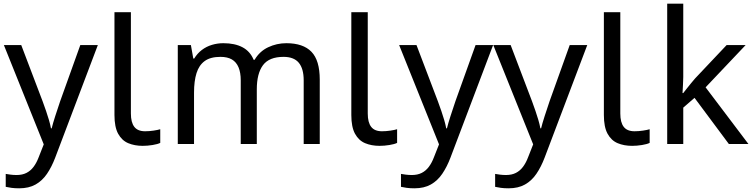

<svg xmlns="http://www.w3.org/2000/svg" viewBox="-20 -780 4083 1040"><path d="M1 -536H95L211 -231Q221 -204 229.5 -179Q238 -154 245 -130.5Q252 -107 256 -85H260Q266 -110 279 -150.5Q292 -191 306 -232L415 -536H510L279 74Q260 124 234.5 161.5Q209 199 172.5 219.5Q136 240 84 240Q60 240 42 237.5Q24 235 11 232V162Q22 164 37.5 166Q53 168 70 168Q101 168 123.5 156.5Q146 145 162 123.5Q178 102 189 73L217 2Z M753 10Q709 10 674.5 -4.5Q640 -19 620 -55.5Q600 -92 600 -157V-714H689V-165Q689 -117 707.5 -93Q726 -69 766 -69Q788 -69 811.5 -72.5Q835 -76 848 -80V-6Q834 1 806.5 5.5Q779 10 753 10Z M1531 -546Q1622 -546 1667 -499.5Q1712 -453 1712 -349V0H1625V-345Q1625 -408 1598.5 -440Q1572 -472 1516 -472Q1438 -472 1404.5 -427Q1371 -382 1371 -296V0H1284V-345Q1284 -387 1272 -415.5Q1260 -444 1236 -458Q1212 -472 1174 -472Q1120 -472 1089 -449.5Q1058 -427 1044.5 -384Q1031 -341 1031 -278V0H943V-536H1014L1027 -463H1032Q1049 -491 1073.5 -509.5Q1098 -528 1128 -537Q1158 -546 1190 -546Q1252 -546 1293.5 -524Q1335 -502 1354 -456H1359Q1386 -502 1432.5 -524Q1479 -546 1531 -546Z M2036 10Q1992 10 1957.5 -4.5Q1923 -19 1903 -55.5Q1883 -92 1883 -157V-714H1972V-165Q1972 -117 1990.5 -93Q2009 -69 2049 -69Q2071 -69 2094.5 -72.5Q2118 -76 2131 -80V-6Q2117 1 2089.5 5.5Q2062 10 2036 10Z M2142 -536H2236L2352 -231Q2362 -204 2370.5 -179Q2379 -154 2386 -130.5Q2393 -107 2397 -85H2401Q2407 -110 2420 -150.5Q2433 -191 2447 -232L2556 -536H2651L2420 74Q2401 124 2375.5 161.5Q2350 199 2313.5 219.5Q2277 240 2225 240Q2201 240 2183 237.5Q2165 235 2152 232V162Q2163 164 2178.5 166Q2194 168 2211 168Q2242 168 2264.5 156.5Q2287 145 2303 123.5Q2319 102 2330 73L2358 2Z M2652 -536H2746L2862 -231Q2872 -204 2880.5 -179Q2889 -154 2896 -130.5Q2903 -107 2907 -85H2911Q2917 -110 2930 -150.5Q2943 -191 2957 -232L3066 -536H3161L2930 74Q2911 124 2885.5 161.5Q2860 199 2823.5 219.5Q2787 240 2735 240Q2711 240 2693 237.5Q2675 235 2662 232V162Q2673 164 2688.5 166Q2704 168 2721 168Q2752 168 2774.5 156.5Q2797 145 2813 123.5Q2829 102 2840 73L2868 2Z M3404 10Q3360 10 3325.5 -4.5Q3291 -19 3271 -55.5Q3251 -92 3251 -157V-714H3340V-165Q3340 -117 3358.5 -93Q3377 -69 3417 -69Q3439 -69 3462.5 -72.5Q3486 -76 3499 -80V-6Q3485 1 3457.5 5.5Q3430 10 3404 10Z M3681 -363Q3681 -347 3679.5 -321Q3678 -295 3677 -276H3681Q3687 -284 3699 -299Q3711 -314 3723.5 -329.5Q3736 -345 3745 -355L3916 -536H4019L3802 -307L4034 0H3928L3742 -250L3681 -197V0H3594V-760H3681Z"/></svg>

Font: hexukorean05
Style: Book
Weight: 400
Designer: Jelle Bosma - Monotype Design Team
Foundry: Monotype Imaging Inc.
Version: Version 2.003